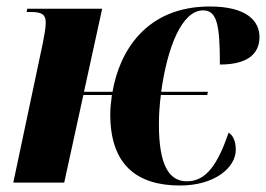

<svg xmlns="http://www.w3.org/2000/svg" viewBox="-20 -563 820 592"><path d="M535 9C643 9 707 -47 707 -101C707 -132 696 -147 685 -154C651 -56 616 -4 556 -4C500 -4 470 -56 470 -179C470 -210 472 -239 476 -270H619L621 -280H477C496 -418 541 -531 606 -531C649 -531 658 -487 658 -364C755 -364 780 -406 780 -449C780 -499 740 -543 627 -543C430 -543 348 -404 327 -280H239L295 -536H64L62 -526H75C111 -526 121 -517 121 -493C121 -475 116 -452 112 -430L21 0H178L237 -270H325C322 -248 320 -228 320 -210C320 -57 400 9 535 9Z"/></svg>

Font: Noto Serif Display Condensed ExtraBold
Style: Italic
Weight: 800
Width: 3
Italic angle: -12°
Designer: Monotype Design Team
Foundry: Monotype Imaging Inc.
Version: Version 2.009